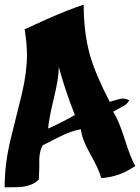

<svg xmlns="http://www.w3.org/2000/svg" viewBox="-45 -766 602 826"><path d="M537 -52Q468 -4 390 0Q383 -33 343 -104Q307 -168 303 -210Q261 -203 212 -178L139 -141Q126 -121 124 -82Q125 -50 122 6Q100 30 56 37Q36 40 -25 40Q-25 -60 0 -164Q17 -231 50 -366Q71 -457 71 -529Q71 -578 61 -640L151 -681Q250 -725 315 -746Q315 -626 342 -529Q366 -445 427 -328Q471 -342 482 -342Q498 -342 511 -334Q503 -319 485 -309Q467 -299 450 -290Q445 -287 442 -285Q466 -248 491 -169Q517 -86 537 -52ZM277 -271Q232 -387 208 -478Q208 -430 187 -345Q165 -254 162 -213Q199 -228 277 -271Z"/></svg>

Font: To Be Continued
Style: Regular
Weight: 400
Version: Macromedia Fontographer 4.1.4 9/2/97